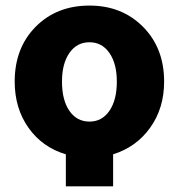

<svg xmlns="http://www.w3.org/2000/svg" viewBox="-20 -552 633 682"><path d="M563 -262.2Q563 -167.5 513.4 -98.4Q463.9 -29.3 381.8 -3.9V109.9H213.9V-3.9Q130.9 -28.3 81.5 -97.7Q32.2 -167 32.2 -262.2Q32.2 -381.8 106.7 -457Q181.2 -532.2 297.9 -532.2Q413.1 -532.2 488 -456.8Q563 -381.3 563 -262.2ZM200.2 -262.2Q200.2 -196.3 226.6 -158.2Q252.9 -120.1 297.9 -120.1Q342.3 -120.1 368.7 -158.4Q395 -196.8 395 -262.2Q395 -325.7 368.7 -363.8Q342.3 -401.9 297.9 -401.9Q252.9 -401.9 226.6 -364Q200.2 -326.2 200.2 -262.2Z"/></svg>

Font: LT Superior Black
Style: Regular
Weight: 900
Designer: Daniel Lyons
Foundry: LyonsType
Version: Version 2.005